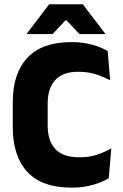

<svg xmlns="http://www.w3.org/2000/svg" viewBox="-20 -846 562 880"><path d="M308.5 14Q172 14 105.2 -58.2Q38.5 -130.5 38.5 -264.5V-378Q38.5 -509.5 105.5 -581.2Q172.5 -653 307.5 -653Q343.5 -653 374 -647.5Q404.5 -642 429.5 -632.8Q454.5 -623.5 473.5 -612L485 -478Q455.5 -493.5 420.2 -505.2Q385 -517 338.5 -517Q267 -517 232.8 -478.8Q198.5 -440.5 198.5 -371.5V-270.5Q198.5 -202 233.2 -163.5Q268 -125 344.5 -125Q389.5 -125 425 -137Q460.5 -149 490 -166L478.5 -29Q459.5 -17.5 434 -7.8Q408.5 2 377.2 8Q346 14 308.5 14ZM205.5 -826.5H359.5L462 -692V-690H344L284.5 -753H280.5L221 -690H103V-692Z"/></svg>

Font: Anek Latin Medium
Style: Bold
Weight: 700
Version: Version 1.003